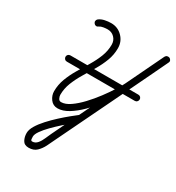

<svg xmlns="http://www.w3.org/2000/svg" viewBox="-204 -693 1032 1123"><g transform="rotate(30 312.0 -131.5)"><path d="M103 -243Q94 -243 88 -249.5Q82 -256 82 -264Q82 -273 88 -279Q94 -285 103 -285Q218 -285 332.5 -285Q447 -285 562 -285Q562 -285 562 -285Q562 -285 562 -285Q571 -285 577 -279Q583 -273 583 -264Q583 -256 577 -249.5Q571 -243 562 -243Q447 -243 332.5 -243Q218 -243 103 -243Q103 -243 103 -243Q103 -243 103 -243ZM133 -517Q127 -524 128 -532.5Q129 -541 136 -547Q152 -559 174 -563.5Q196 -568 216 -568Q261 -568 292 -536.5Q323 -505 323 -460Q323 -416 307.5 -375Q292 -334 268.5 -294.5Q245 -255 221.5 -216Q198 -177 182.5 -137.5Q167 -98 167 -56Q167 -46 173 -33.5Q179 -21 192 -21Q220 -21 252.5 -43.5Q285 -66 318 -101Q351 -136 381 -176Q411 -216 433.5 -252Q456 -288 467 -311Q496 -371 525 -431.5Q554 -492 583 -553Q588 -562 596 -564Q604 -566 611 -563Q619 -559 622.5 -551.5Q626 -544 621 -535Q534 -354 447 -173Q360 8 272 189Q261 213 247.5 240Q234 267 214 286Q194 305 161 305Q161 305 161 305Q161 305 161 305Q161 305 161 305Q161 305 161 305Q131 305 119.5 283.5Q108 262 108 236Q108 213 124.5 185.5Q141 158 167.5 129Q194 100 223.5 73Q253 46 280 24Q307 2 324 -11Q324 -11 324 -11Q324 -11 324 -11Q331 -17 339.5 -16Q348 -15 353 -8Q359 -1 358 7.5Q357 16 350 21Q338 32 314 51.5Q290 71 262 96Q234 121 208.5 147Q183 173 166.5 196.5Q150 220 150 236Q150 242 151 252.5Q152 263 161 263Q161 263 161 263Q161 263 161 263Q161 263 161 263Q161 263 161 263Q181 263 195 246.5Q209 230 218 208Q227 186 235 170Q322 -10 409 -191Q496 -372 583 -553Q588 -562 596 -564Q604 -566 612 -563Q619 -559 622.5 -551.5Q626 -544 621 -535Q592 -474 563 -413.5Q534 -353 505 -293Q491 -264 466 -224Q441 -184 408.5 -141.5Q376 -99 339 -62Q302 -25 264 -2Q226 21 192 21Q161 21 143 -3.5Q125 -28 125 -56Q125 -100 140.5 -141Q156 -182 179.5 -221.5Q203 -261 226.5 -300Q250 -339 265.5 -378.5Q281 -418 281 -460Q281 -488 262.5 -507Q244 -526 216 -526Q204 -526 188 -523.5Q172 -521 162 -514Q155 -508 146.5 -509Q138 -510 133 -517Z"/></g></svg>

Font: FRB American Cursive Medium
Style: Italic
Weight: 500
Italic angle: -25°
Version: Version 2.0;Modular Font Editor K font №1